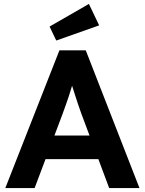

<svg xmlns="http://www.w3.org/2000/svg" viewBox="-20 -956 736 976"><path d="M7 0 282 -700H416L689 0H535L394 -377Q388 -393 379.5 -418Q371 -443 362 -471Q353 -499 345 -524.5Q337 -550 333 -567H360Q354 -545 346.5 -520.5Q339 -496 331 -470.5Q323 -445 314 -421Q305 -397 297 -374L156 0ZM135 -147 184 -267H505L555 -147ZM266 -750 232 -821 432 -936 484 -827Z"/></svg>

Font: Mach SemiBold
Style: Regular
Weight: 600
Version: Version 1.002